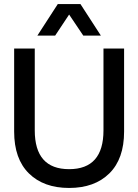

<svg xmlns="http://www.w3.org/2000/svg" viewBox="-20 -920 684 950"><path d="M50 -269V-680H152V-275Q152 -83 322 -83Q492 -83 492 -275V-680H594V-269Q594 -134 521 -62Q448 10 322 10Q196 10 123 -62Q50 -134 50 -269ZM165 -744 266 -900H378L479 -744H392L322 -848L253 -744Z"/></svg>

Font: TASA Orbiter Display Medium
Style: Regular
Weight: 500
Designer: Weizhong Zhang
Version: Version 1.000;Glyphs 3.1.2 (3151)